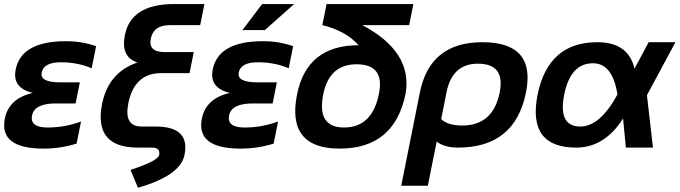

<svg xmlns="http://www.w3.org/2000/svg" viewBox="-28 -718 3306 934"><path d="M418 -385.7Q350.6 -415 267.6 -415Q184.6 -415 174.8 -365.2Q165 -317.4 265.1 -317.4H360.4L339.8 -214.8H243.2Q139.6 -214.8 127.9 -156.2Q116.2 -97.7 204.1 -97.7Q287.1 -97.7 366.2 -127L344.7 -19.5Q266.6 4.9 183.6 4.9Q-33.7 4.9 -4.4 -141.6Q15.1 -239.3 131.8 -266.1Q30.3 -290 48.3 -379.9Q75.7 -517.6 293 -517.6Q371.1 -517.6 439.5 -493.2Z M817.9 -698.2H966.3L945.8 -595.7H797.9Q718.8 -595.7 705.6 -530.3Q692.4 -464.8 772 -464.8H914.6L894 -362.3H756.3Q625.5 -362.3 596.2 -215.3Q573.7 -102.5 660.6 -102.5H729.5Q897.5 -102.5 869.6 35.6Q849.6 136.2 643.1 195.3L606.9 108.4Q740.2 64.9 746.1 36.6Q753.4 0 711.4 0H642.6Q426.3 0 468.8 -213.4Q499.5 -365.7 640.6 -414.1Q558.1 -440.4 579.6 -547.9Q609.9 -698.2 817.9 -698.2Z M1376.5 -385.7Q1309.1 -415 1226.1 -415Q1143.1 -415 1133.3 -365.2Q1123.5 -317.4 1223.6 -317.4H1318.8L1298.3 -214.8H1201.7Q1098.1 -214.8 1086.4 -156.2Q1074.7 -97.7 1162.6 -97.7Q1245.6 -97.7 1324.7 -127L1303.2 -19.5Q1225.1 4.9 1142.1 4.9Q924.8 4.9 954.1 -141.6Q973.6 -239.3 1090.3 -266.1Q988.8 -290 1006.8 -379.9Q1034.2 -517.6 1251.5 -517.6Q1329.6 -517.6 1397.9 -493.2ZM1247.1 -698.2H1402.8L1260.7 -571.8H1151.4Z M1624.5 4.9Q1364.3 4.9 1417 -258.8Q1464.8 -498 1716.3 -498Q1654.8 -567.9 1540 -595.7L1560.5 -698.2H1982.9L1962.4 -595.7H1734.4Q1979.5 -466.3 1945.3 -263.7Q1891.6 4.9 1624.5 4.9ZM1815.4 -261.7Q1844.2 -405.3 1706.5 -405.3Q1573.7 -405.3 1544.4 -258.8Q1512.2 -97.7 1645.5 -97.7Q1782.7 -97.7 1815.4 -261.7Z M2118.2 -138.7Q2150.4 -107.4 2220.7 -107.4Q2370.6 -107.4 2402.8 -268.6Q2430.7 -408.2 2296.4 -408.2Q2171.9 -408.2 2144 -268.6ZM2318.4 -512.7Q2579.6 -512.7 2530.8 -268.6Q2477.1 0 2199.7 0Q2133.3 0 2096.2 -29.3L2053.2 185.5H1923.8L2014.6 -268.6Q2063.5 -512.7 2318.4 -512.7Z M2586.9 -256.3Q2638.2 -512.7 2877.4 -512.7Q3029.3 -512.7 3058.6 -383.8L3127.4 -512.7H3257.8L3119.1 -254.9L3148.4 0H3016.6L3002.9 -141.6Q2913.1 0 2774.9 0Q2536.6 0 2586.9 -256.3ZM2795.4 -102.5Q2890.6 -102.5 2975.6 -258.3Q2952.1 -410.2 2856.9 -410.2Q2747.1 -410.2 2716.8 -258.3Q2685.5 -102.5 2795.4 -102.5Z"/></svg>

Font: Sansation
Style: Bold Italic
Weight: 700
Designer: Bernd Montag
Version: Version 1.301